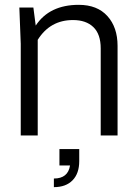

<svg xmlns="http://www.w3.org/2000/svg" viewBox="-20 -561 568 795"><path d="M466.8 0H397V-360.8Q397 -419.4 366.7 -448.7Q336.4 -478 282.2 -478Q187.5 -478 136.2 -396V0H65.9V-379.9L60.1 -529.8H118.2L127.9 -455.1Q184.6 -541 306.2 -541Q382.8 -541 424.8 -494.4Q466.8 -447.8 466.8 -371.1ZM308.1 56.2V106Q308.1 157.2 280.5 185.5Q252.9 213.9 203.1 213.9V178.2Q261.7 178.2 270 124H226.1V56.2Z"/></svg>

Font: Cooper Hewitt
Style: Book
Weight: 705
Designer: Village Type and Design LLC
Foundry: Cooper Hewitt Smithsonian Design Museum
Version: 1.000